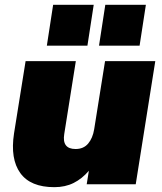

<svg xmlns="http://www.w3.org/2000/svg" viewBox="-20 -763 670 795"><path d="M205 12Q106 12 64 -46.5Q22 -105 38 -210L86 -510H294L246 -208Q236 -146 293 -146Q326 -146 345 -168.5Q364 -191 370 -228L415 -510H623L542 0H339L348 -56Q320 -23 285 -5.5Q250 12 205 12ZM390 -574 416 -743H584L558 -574ZM174 -574 200 -743H368L342 -574Z"/></svg>

Font: Mulish ExtraBlack
Style: Italic
Weight: 1000
Italic angle: -9°
Designer: Vernon Adams
Foundry: Vernon Adams
Version: Version 3.603; ttfautohint (v1.8.3)